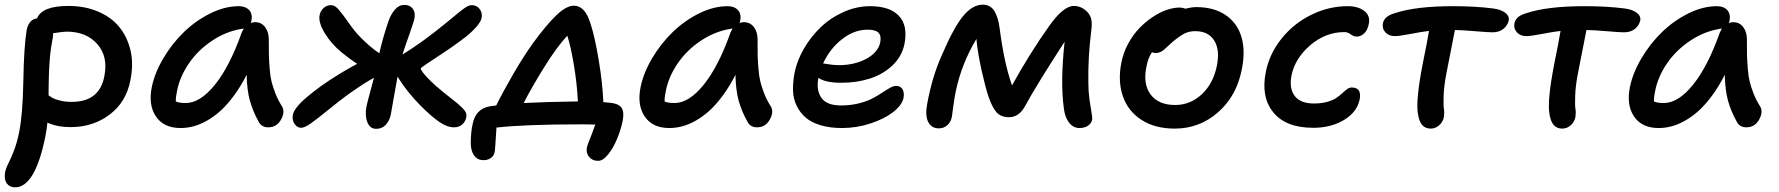

<svg xmlns="http://www.w3.org/2000/svg" viewBox="-35 -533 7542 814"><path d="M28.8 261.2Q5.9 261.2 -6.3 244.4Q-18.6 227.5 -13.2 196.8Q-9.8 179.7 0.7 159.2Q11.2 138.7 23.9 106.4Q36.6 74.2 45.9 28.8Q61.5 -47.4 64 -191.2Q66.4 -335 78.1 -405.8Q87.4 -450.7 122.1 -455.1Q142.6 -507.8 254.9 -507.8Q323.7 -507.8 379.4 -484.6Q435.1 -461.4 469.7 -419.7Q504.4 -377.9 518.3 -319.3Q532.2 -260.7 517.1 -189.9Q499.5 -99.6 429.4 -46.9Q359.4 5.9 264.2 5.9Q206.5 5.9 166 -13.2Q163.1 16.6 157.2 45.9Q113.8 261.2 28.8 261.2ZM189 -374Q185.5 -357.4 182.9 -339.8Q180.2 -322.3 178.5 -308.8Q176.8 -295.4 175.5 -276.1Q174.3 -256.8 173.6 -246.8Q172.9 -236.8 172.4 -215.6Q171.9 -194.3 171.6 -187.5Q171.4 -180.7 171.1 -157.2Q170.9 -133.8 170.9 -128.9Q183.6 -120.1 192.1 -115.7Q200.7 -111.3 221.7 -106.2Q242.7 -101.1 269 -101.1Q386.7 -101.1 407.2 -209Q424.3 -292.5 377.9 -345.7Q331.5 -398.9 247.1 -398.9Q234.4 -398.9 189.9 -392.1Q190.9 -386.7 189 -374Z M730.5 9.8Q659.7 9.8 626.5 -38.6Q593.3 -86.9 608.4 -163.1Q620.6 -223.6 657.5 -285.9Q694.3 -348.1 744.4 -396.7Q794.4 -445.3 856.4 -476.1Q918.5 -506.8 977.5 -506.8Q1006.3 -506.8 1021.5 -490Q1036.6 -473.1 1030.8 -443.8L1027.8 -435.1Q1035.6 -439 1046.4 -439Q1073.2 -439 1088.9 -418.2Q1104.5 -397.5 1104.5 -366.2Q1104.5 -320.8 1105 -299.1Q1105.5 -277.3 1108.2 -243.2Q1110.8 -209 1116.2 -187.3Q1121.6 -165.5 1132.1 -138.2Q1142.6 -110.8 1158.7 -85Q1175.3 -61 1157 -27.1Q1138.7 6.8 1102.5 6.8Q1073.7 6.8 1061.5 -17.1Q1037.1 -61 1024.7 -105.2Q1012.2 -149.4 1010.7 -215.8Q985.8 -167 957.3 -128.2Q928.7 -89.4 900.4 -63.7Q872.1 -38.1 842 -21.2Q812 -4.4 784.7 2.7Q757.3 9.8 730.5 9.8ZM715.8 -148.9Q709.5 -119.1 710.4 -103Q723.6 -96.2 752.4 -96.2Q813.5 -96.2 876.2 -173.8Q939 -251.5 989.7 -395Q997.1 -409.7 998.5 -412.1Q997.6 -412.1 995.6 -411.6Q993.7 -411.1 992.7 -411.1Q925.3 -400.9 865.5 -361.3Q805.7 -321.8 766.8 -265.6Q728 -209.5 715.8 -148.9Z M1242.2 8.8Q1224.6 8.8 1213.9 -7.6Q1203.1 -23.9 1206.1 -43Q1209 -72.3 1264.9 -120.4Q1320.8 -168.5 1405.3 -220.2Q1451.2 -248 1479 -262.2Q1438.5 -289.6 1412.1 -312Q1370.6 -346.2 1343.3 -390.1Q1315.9 -434.1 1319.3 -464.8Q1321.8 -483.9 1335.4 -497.6Q1349.1 -511.2 1369.1 -511.2Q1384.8 -511.2 1401.6 -491.5Q1418.5 -471.7 1444.1 -435.1Q1469.7 -398.4 1493.2 -375Q1533.7 -333.5 1573.2 -307.1Q1588.9 -377 1613.3 -446.8Q1622.6 -472.7 1639.4 -492.4Q1656.2 -512.2 1679.2 -512.2Q1703.1 -512.2 1714.8 -496.3Q1726.6 -480.5 1722.2 -455.1Q1719.2 -439.5 1700.2 -386.5Q1681.2 -333.5 1671.4 -301.8Q1756.8 -354 1861.3 -439.9Q1871.1 -447.8 1886.2 -460.4Q1901.4 -473.1 1910.4 -480.5Q1919.4 -487.8 1930.4 -495.8Q1941.4 -503.9 1949.7 -507.6Q1958 -511.2 1964.4 -511.2Q1985.8 -511.2 1998 -495.4Q2010.3 -479.5 2007.3 -460Q2005.4 -442.4 1984.1 -418.7Q1962.9 -395 1939.5 -376.7Q1916 -358.4 1877.4 -331.1Q1855 -315.4 1820.8 -293.2Q1786.6 -271 1768.1 -258.3Q1749.5 -245.6 1749 -243.2Q1748.5 -238.3 1758.3 -225.1Q1768.1 -211.9 1790 -190.2Q1812 -168.5 1841.3 -145Q1854.5 -133.8 1875 -117.9Q1895.5 -102.1 1905 -94Q1914.6 -85.9 1925.3 -75.4Q1936 -64.9 1939.7 -56.6Q1943.4 -48.3 1942.4 -40Q1939.9 -19.5 1925.8 -6.3Q1911.6 6.8 1889.2 6.8Q1860.8 6.8 1827.1 -16.4Q1793.5 -39.6 1748 -85Q1689.9 -144 1650.4 -208Q1646 -185.1 1635.5 -125Q1625 -64.9 1622.1 -48.8Q1616.7 -21 1600.6 -3.9Q1584.5 13.2 1560.1 13.2Q1533.2 13.2 1522.2 -15.4Q1511.2 -43.9 1519 -83Q1522.5 -100.1 1533.7 -140.4Q1544.9 -180.7 1550.3 -203.1Q1513.2 -183.6 1442.4 -133.8Q1407.2 -108.4 1358.4 -68.6Q1309.6 -28.8 1283 -10Q1256.3 8.8 1242.2 8.8Z M2501 148.9Q2476.1 148.9 2462.4 132.1Q2448.7 115.2 2453.1 92.8Q2454.6 85 2460.4 70.1Q2466.3 55.2 2474.9 33.2Q2483.4 11.2 2488.8 -4.9Q2481.9 -4.9 2464.1 -5.4Q2446.3 -5.9 2435.1 -5.9Q2191.9 -5.9 2069.8 7.8Q2068.8 22.5 2067.4 44.9Q2065.9 67.4 2064.9 83.5Q2064 99.6 2063 106Q2061.5 124.5 2048.1 135.3Q2034.7 146 2015.1 146Q1988.3 146 1974.6 125.7Q1960.9 105.5 1960.9 74.2Q1960.9 26.9 1968.8 -6.8Q1981 -70.8 2040 -82Q2041.5 -82 2051.8 -83.7Q2062 -85.4 2068.8 -85.9Q2097.2 -143.6 2141.8 -220.5Q2186.5 -297.4 2226.1 -352.1Q2282.2 -428.7 2324.2 -468.8Q2366.2 -508.8 2397.9 -508.8Q2421.4 -508.8 2439 -490.5Q2456.5 -472.2 2469.7 -429.2Q2487.3 -374.5 2503.4 -277.8Q2519.5 -181.2 2522.9 -100.1Q2527.8 -99.6 2537.4 -98.6Q2546.9 -97.7 2551.8 -97.2Q2586.9 -94.2 2599.6 -76.7Q2612.3 -59.1 2605 -21Q2597.2 17.1 2581.3 55.4Q2565.4 93.8 2543.5 121.3Q2521.5 148.9 2501 148.9ZM2271 -246.1Q2217.8 -160.2 2185.1 -96.2Q2277.3 -101.1 2415 -103Q2411.6 -175.8 2398.4 -255.4Q2385.3 -335 2370.1 -381.8Q2322.3 -329.6 2271 -246.1Z M2802.7 9.8Q2731.9 9.8 2698.7 -38.6Q2665.5 -86.9 2680.7 -163.1Q2692.9 -223.6 2729.7 -285.9Q2766.6 -348.1 2816.7 -396.7Q2866.7 -445.3 2928.7 -476.1Q2990.7 -506.8 3049.8 -506.8Q3078.6 -506.8 3093.8 -490Q3108.9 -473.1 3103 -443.8L3100.1 -435.1Q3107.9 -439 3118.7 -439Q3145.5 -439 3161.1 -418.2Q3176.8 -397.5 3176.8 -366.2Q3176.8 -320.8 3177.2 -299.1Q3177.7 -277.3 3180.4 -243.2Q3183.1 -209 3188.5 -187.3Q3193.8 -165.5 3204.3 -138.2Q3214.8 -110.8 3231 -85Q3247.6 -61 3229.2 -27.1Q3210.9 6.8 3174.8 6.8Q3146 6.8 3133.8 -17.1Q3109.4 -61 3096.9 -105.2Q3084.5 -149.4 3083 -215.8Q3058.1 -167 3029.5 -128.2Q3001 -89.4 2972.7 -63.7Q2944.3 -38.1 2914.3 -21.2Q2884.3 -4.4 2856.9 2.7Q2829.6 9.8 2802.7 9.8ZM2788.1 -148.9Q2781.7 -119.1 2782.7 -103Q2795.9 -96.2 2824.7 -96.2Q2885.7 -96.2 2948.5 -173.8Q3011.2 -251.5 3062 -395Q3069.3 -409.7 3070.8 -412.1Q3069.8 -412.1 3067.9 -411.6Q3065.9 -411.1 3064.9 -411.1Q2997.6 -400.9 2937.7 -361.3Q2877.9 -321.8 2839.1 -265.6Q2800.3 -209.5 2788.1 -148.9Z M3534.7 9.8Q3483.4 9.8 3444.1 -2Q3404.8 -13.7 3380.6 -34.7Q3356.4 -55.7 3342.3 -85Q3328.1 -114.3 3327.1 -149.2Q3326.2 -184.1 3333.5 -224.1Q3343.8 -275.4 3372.8 -325.9Q3401.9 -376.5 3443.6 -416.7Q3485.4 -457 3540.8 -481.9Q3596.2 -506.8 3653.8 -506.8Q3737.3 -506.8 3775.9 -465.8Q3814.5 -424.8 3799.8 -348.1Q3789.6 -294.9 3749.3 -256.3Q3709 -217.8 3653.1 -200Q3597.2 -182.1 3531.7 -182.1Q3463.9 -182.1 3434.6 -203.1Q3424.8 -150.9 3447.3 -118.4Q3469.7 -85.9 3530.8 -85.9Q3570.3 -85.9 3605 -94.5Q3639.6 -103 3662.8 -115.2Q3686 -127.4 3704.3 -139.6Q3722.7 -151.9 3737.8 -160.4Q3752.9 -168.9 3763.7 -168.9Q3783.2 -168.9 3791.5 -154.1Q3799.8 -139.2 3795.4 -117.2Q3789.1 -87.4 3752.2 -58.3Q3715.3 -29.3 3656.2 -9.8Q3597.2 9.8 3534.7 9.8ZM3643.6 -407.2Q3586.4 -407.2 3534.9 -366.9Q3483.4 -326.7 3454.6 -264.2Q3455.6 -264.2 3477.8 -260.5Q3500 -256.8 3521.5 -256.8Q3587.9 -256.8 3637.7 -283.7Q3687.5 -310.5 3696.8 -353Q3702.1 -380.9 3689.7 -394Q3677.2 -407.2 3643.6 -407.2Z M3945.3 11.2Q3913.6 11.2 3899.9 -16.6Q3886.2 -44.4 3896.5 -96.2Q3917.5 -208 3956.1 -294.9Q4007.8 -416 4047.9 -464.6Q4087.9 -513.2 4131.3 -513.2Q4148.9 -513.2 4162.1 -505.1Q4175.3 -497.1 4183.1 -482.2Q4190.9 -467.3 4195.6 -450.9Q4200.2 -434.6 4203.1 -413.1Q4221.7 -267.1 4255.4 -170.9Q4332.5 -309.6 4413.1 -422.9Q4473.6 -507.8 4517.1 -507.8Q4546.4 -507.8 4569.3 -487.8Q4584 -474.6 4589.8 -457.5Q4595.7 -440.4 4592.3 -410.2Q4577.1 -291 4579.1 -182.1Q4579.1 -146 4584 -110.8Q4588.9 -75.7 4592.8 -54.7Q4596.7 -33.7 4595.2 -25.9Q4592.3 -9.8 4577.6 0Q4563 9.8 4541.5 9.8Q4515.1 9.8 4497.3 -13.2Q4479.5 -36.1 4475.1 -75.2Q4460 -184.6 4478.5 -356Q4358.9 -171.9 4309.1 -80.1Q4283.7 -36.1 4243.2 -36.1Q4207.5 -36.1 4189.2 -57.6Q4170.9 -79.1 4155.3 -125Q4143.1 -160.6 4126.5 -234.9Q4109.9 -309.1 4104.5 -368.2Q4041.5 -262.7 4017.1 -146Q4011.2 -117.7 4006.3 -80.3Q4001.5 -43 4000.5 -37.1Q3996.1 -16.1 3981.4 -2.4Q3966.8 11.2 3945.3 11.2Z M4945.3 12.2Q4861.3 12.2 4804.2 -24.9Q4747.1 -62 4725.3 -125.5Q4703.6 -189 4719.2 -268.1Q4727.5 -310.1 4748 -347.9Q4768.6 -385.7 4794.9 -413.1Q4821.3 -440.4 4851.6 -460.7Q4881.8 -481 4911.4 -491Q4940.9 -501 4966.3 -501Q4978 -501 4991.2 -496.1Q5017.6 -502.9 5036.1 -502.9Q5111.8 -502.9 5161.4 -469Q5210.9 -435.1 5228.3 -376Q5245.6 -316.9 5230 -240.2Q5208.5 -127 5129.6 -57.4Q5050.8 12.2 4945.3 12.2ZM4825.2 -249Q4810.1 -176.3 4843.3 -132.1Q4876.5 -87.9 4947.3 -87.9Q5011.7 -87.9 5060.3 -133.5Q5108.9 -179.2 5124 -253.9Q5137.7 -321.8 5112.8 -361.3Q5087.9 -400.9 5032.2 -400.9Q5006.3 -400.9 4986.8 -390.9Q4967.3 -380.9 4938 -356.9Q4928.7 -349.1 4916 -336.9Q4903.3 -324.7 4897.7 -320.3Q4892.1 -315.9 4883.3 -312Q4874.5 -308.1 4864.3 -308.1Q4854.5 -308.1 4849.1 -312Q4831.1 -285.2 4825.2 -249Z M5532.7 8.8Q5416.5 8.8 5363.3 -56.6Q5310.1 -122.1 5331.5 -228Q5347.2 -306.6 5399.4 -370.8Q5451.7 -435.1 5525.6 -470.9Q5599.6 -506.8 5678.7 -506.8Q5723.1 -506.8 5749.5 -486.3Q5775.9 -465.8 5767.6 -429.2Q5762.7 -404.8 5748.5 -391.4Q5734.4 -377.9 5716.8 -377.9Q5704.1 -377.9 5691.4 -387.5Q5678.7 -397 5664.6 -397Q5585 -397 5520 -341.3Q5455.1 -285.6 5440.4 -212.9Q5429.7 -158.2 5454.1 -126.2Q5478.5 -94.2 5535.6 -94.2Q5567.9 -94.2 5592.5 -101.3Q5617.2 -108.4 5631.1 -118.2Q5645 -127.9 5655.8 -137.9Q5666.5 -147.9 5676 -155Q5685.5 -162.1 5695.8 -162.1Q5738.8 -162.1 5729.5 -111.8Q5718.3 -57.6 5663.1 -24.4Q5607.9 8.8 5532.7 8.8Z M6030.3 12.2Q5986.3 12.2 5977.1 -46.9Q5965.3 -102.5 5998 -269Q6014.6 -349.1 6023.4 -401.9Q5989.7 -397.9 5943.6 -388.9Q5897.5 -379.9 5878.4 -379.9Q5853 -379.9 5838.4 -396Q5823.7 -412.1 5828.1 -435.1Q5834.5 -464.8 5878.4 -477.1Q5966.8 -506.8 6126.5 -506.8Q6219.2 -506.8 6295.4 -497.1Q6328.6 -492.7 6346.7 -478.8Q6364.7 -464.8 6361.3 -445.8Q6356.4 -424.8 6338.6 -410.4Q6320.8 -396 6292 -396Q6275.4 -396 6220.7 -400.6Q6166 -405.3 6133.3 -405.8Q6099.6 -234.9 6097.2 -222.2Q6086.9 -169.4 6085.4 -127Q6084 -84.5 6086.7 -70.8Q6089.4 -57.1 6086.4 -36.1Q6082 -15.6 6066.4 -1.7Q6050.8 12.2 6030.3 12.2Z M6587.9 12.2Q6543.9 12.2 6534.7 -46.9Q6522.9 -102.5 6555.7 -269Q6572.3 -349.1 6581.1 -401.9Q6547.4 -397.9 6501.2 -388.9Q6455.1 -379.9 6436 -379.9Q6410.6 -379.9 6396 -396Q6381.3 -412.1 6385.7 -435.1Q6392.1 -464.8 6436 -477.1Q6524.4 -506.8 6684.1 -506.8Q6776.9 -506.8 6853 -497.1Q6886.2 -492.7 6904.3 -478.8Q6922.4 -464.8 6918.9 -445.8Q6914.1 -424.8 6896.2 -410.4Q6878.4 -396 6849.6 -396Q6833 -396 6778.3 -400.6Q6723.6 -405.3 6690.9 -405.8Q6657.2 -234.9 6654.8 -222.2Q6644.5 -169.4 6643.1 -127Q6641.6 -84.5 6644.3 -70.8Q6647 -57.1 6644 -36.1Q6639.6 -15.6 6624 -1.7Q6608.4 12.2 6587.9 12.2Z M6997.1 9.8Q6926.3 9.8 6893.1 -38.6Q6859.9 -86.9 6875 -163.1Q6887.2 -223.6 6924.1 -285.9Q6960.9 -348.1 7011 -396.7Q7061 -445.3 7123 -476.1Q7185.1 -506.8 7244.1 -506.8Q7272.9 -506.8 7288.1 -490Q7303.2 -473.1 7297.4 -443.8L7294.4 -435.1Q7302.2 -439 7313 -439Q7339.8 -439 7355.5 -418.2Q7371.1 -397.5 7371.1 -366.2Q7371.1 -320.8 7371.6 -299.1Q7372.1 -277.3 7374.8 -243.2Q7377.4 -209 7382.8 -187.3Q7388.2 -165.5 7398.7 -138.2Q7409.2 -110.8 7425.3 -85Q7441.9 -61 7423.6 -27.1Q7405.3 6.8 7369.1 6.8Q7340.3 6.8 7328.1 -17.1Q7303.7 -61 7291.3 -105.2Q7278.8 -149.4 7277.3 -215.8Q7252.4 -167 7223.9 -128.2Q7195.3 -89.4 7167 -63.7Q7138.7 -38.1 7108.6 -21.2Q7078.6 -4.4 7051.3 2.7Q7023.9 9.8 6997.1 9.8ZM6982.4 -148.9Q6976.1 -119.1 6977.1 -103Q6990.2 -96.2 7019 -96.2Q7080.1 -96.2 7142.8 -173.8Q7205.6 -251.5 7256.3 -395Q7263.7 -409.7 7265.1 -412.1Q7264.2 -412.1 7262.2 -411.6Q7260.3 -411.1 7259.3 -411.1Q7191.9 -400.9 7132.1 -361.3Q7072.3 -321.8 7033.4 -265.6Q6994.6 -209.5 6982.4 -148.9Z"/></svg>

Font: Shantell Sans Normal
Style: Italic
Weight: 500
Italic angle: -11.31°
Designer: Stephen Nixon, Anya Danilova, Shantell Martin
Foundry: Arrow Type
Version: Version 1.006;[559af2be0]